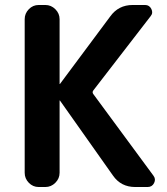

<svg xmlns="http://www.w3.org/2000/svg" viewBox="-20 -750 670 770"><path d="M135 0Q112 0 95.5 -17Q79 -34 79 -57V-673Q79 -696 95.5 -713Q112 -730 135 -730H162Q185 -730 202 -713Q219 -696 219 -673V-414Q219 -413 220 -413Q221 -413 221 -414L422 -684Q455 -730 512 -730H562Q579 -730 587 -714Q595 -698 584 -685L354 -387Q349 -380 354 -373L595 -46Q606 -32 598 -16Q590 0 572 0H522Q465 0 433 -46L221 -346Q221 -347 220 -347Q219 -347 219 -346V-57Q219 -34 202 -17Q185 0 162 0Z"/></svg>

Font: Rounded Mplus 1c Bold
Style: Bold
Weight: 700
Version: Version 1.059.20150529